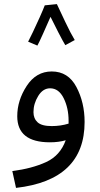

<svg xmlns="http://www.w3.org/2000/svg" viewBox="-20 -685 487 935"><path d="M392 -91Q392 -186 352 -261.5Q312 -337 232 -337Q156 -337 110 -266.5Q64 -196 64 -119Q64 8 223 8Q266 8 300 -2Q273 73 204 104.5Q135 136 40 148L58 230Q392 192 392 -91ZM143 -139Q143 -180 166 -217.5Q189 -255 224 -255Q266 -255 290 -207Q314 -159 314 -97Q314 -89 314 -83Q275 -71 232 -71Q183 -71 163 -89.5Q143 -108 143 -139ZM117 -482 162 -463Q169 -475 189 -519.5Q209 -564 226 -603Q242 -570 264.5 -526.5Q287 -483 298 -465L344 -490Q325 -521 298 -578Q271 -635 257 -665L198 -659Q190 -638 173.5 -601Q157 -564 140.5 -529.5Q124 -495 117 -482Z"/></svg>

Font: Noto Sans Arabic
Style: Regular
Weight: 400
Designer: Nadine Chahine - Monotype Design Team
Foundry: Monotype Imaging Inc.
Version: Version 1.902